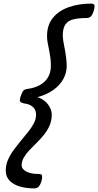

<svg xmlns="http://www.w3.org/2000/svg" viewBox="-20 -970 545 1065"><path d="M485 -950Q504 -950 504.5 -938Q505 -926 500 -910Q493 -888 484 -879Q475 -870 460 -870Q418 -870 388 -863Q358 -856 343 -834.5Q328 -813 328 -771Q329 -756 331 -742.5Q333 -729 336 -715.5Q339 -702 341.5 -686.5Q344 -671 346.5 -652Q349 -633 350 -609Q351 -569 332.5 -534Q314 -499 278 -472.5Q242 -446 188 -431Q213 -423 230.5 -407.5Q248 -392 257.5 -372.5Q267 -353 267 -334Q267 -301 255 -273.5Q243 -246 224 -222.5Q205 -199 183.5 -178Q162 -157 143 -137Q124 -117 112 -96Q100 -75 100 -52Q100 -33 125 -19Q150 -5 195 -5Q212 -5 213.5 5.5Q215 16 210 35Q203 57 194 66Q185 75 170 75Q126 75 90 64.5Q54 54 33 32Q12 10 12 -24Q12 -55 24 -83Q36 -111 55.5 -137.5Q75 -164 96 -189.5Q117 -215 136.5 -239Q156 -263 168 -286.5Q180 -310 180 -334Q180 -352 172 -365Q164 -378 149 -386Q134 -394 111 -397Q93 -401 90.5 -409.5Q88 -418 95 -437Q103 -460 110 -467.5Q117 -475 133 -477Q172 -482 201 -498Q230 -514 246.5 -541.5Q263 -569 262 -609Q262 -632 259.5 -649Q257 -666 254.5 -680.5Q252 -695 249 -709Q246 -723 243.5 -738Q241 -753 241 -771Q241 -831 273.5 -871Q306 -911 362 -930.5Q418 -950 485 -950Z"/></svg>

Font: Playwrite DK Uloopet
Style: Regular
Weight: 400
Designer: Veronika Burian, José Scaglione
Foundry: TypeTogether
Version: Version 1.002